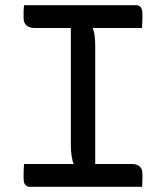

<svg xmlns="http://www.w3.org/2000/svg" viewBox="-20 -720 640 740"><path d="M347 -56H256L265 -84Q259 -99 256 -119Q253 -139 253 -161Q253 -220 253 -280Q253 -340 253 -400.5Q253 -461 253 -522Q253 -583 253 -644H344L335 -616Q342 -602 344.5 -583.5Q347 -565 347 -544Q347 -484 347 -423.5Q347 -363 347 -301.5Q347 -240 347 -179Q347 -118 347 -56ZM528 0H96Q90 0 85 -2Q80 -4 76.5 -9Q73 -14 72 -20Q71 -26 71 -33Q71 -44 71 -53Q71 -62 71.5 -70.5Q72 -79 73 -88H485Q502 -88 511.5 -83Q521 -78 525 -69.5Q529 -61 529 -49Q529 -40 529 -32Q529 -24 528.5 -16.5Q528 -9 528 0ZM73 -700H504Q518 -700 523.5 -690.5Q529 -681 529 -665Q529 -658 529 -651.5Q529 -645 528.5 -638.5Q528 -632 528 -626Q528 -620 527 -612H116Q93 -612 82 -622Q71 -632 71 -650Q71 -657 71 -663.5Q71 -670 71 -676Q71 -682 71.5 -688Q72 -694 73 -700Z"/></svg>

Font: Rec Mono Semicasual
Style: Regular
Weight: 400
Version: Version 1.085; ttfautohint (v1.8.4.7-5d5b)